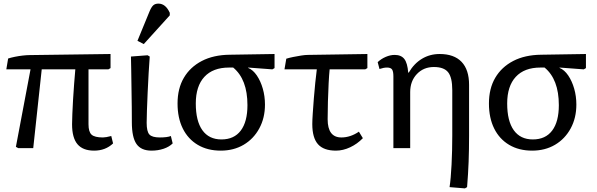

<svg xmlns="http://www.w3.org/2000/svg" viewBox="-20 -820 3304 1063"><path d="M501 14Q439 14 409 -21.5Q379 -57 379 -132Q379 -152 380.5 -188.5Q382 -225 384.5 -269Q387 -313 390.5 -357Q394 -401 397 -436H211L164 0H81L68 -7L149 -436H15L25 -496Q40 -501 62 -505.5Q84 -510 106.5 -512.5Q129 -515 144 -515L592 -521V-443L580 -436H470V-132Q470 -90 487 -74.5Q504 -59 550 -59Q566 -59 596 -67L606 -26Q564 14 501 14Z M819 14Q761 14 735.5 -23Q710 -60 710 -143Q710 -178 709.5 -228Q709 -278 708 -332Q707 -386 706.5 -432.5Q706 -479 705 -507L797 -514L809 -507Q806 -469 803 -416Q800 -363 797.5 -308Q795 -253 793.5 -208Q792 -163 792 -140Q792 -92 807 -75.5Q822 -59 865 -59Q906 -59 926 -67L936 -26Q917 -7 886 3.5Q855 14 819 14ZM776 -576 741 -594 808 -757Q818 -781 828.5 -790.5Q839 -800 857 -800Q897 -800 920 -749V-735Z M1202 14Q1129 14 1075 -18Q1021 -50 992 -108.5Q963 -167 963 -247Q963 -330 998 -389.5Q1033 -449 1097.5 -482.5Q1162 -516 1252 -517L1500 -521V-443L1488 -436L1354 -446V-444Q1381 -433 1402 -402Q1423 -371 1435 -329Q1447 -287 1447 -241Q1447 -167 1415.5 -109Q1384 -51 1329 -18.5Q1274 14 1202 14ZM1206 -48Q1276 -48 1313 -97Q1350 -146 1350 -238Q1350 -381 1271 -446H1248Q1159 -446 1111.5 -394.5Q1064 -343 1064 -247Q1064 -150 1100.5 -99Q1137 -48 1206 -48Z M1840 14Q1772 14 1740.5 -21.5Q1709 -57 1709 -133Q1709 -154 1711.5 -191.5Q1714 -229 1717.5 -274Q1721 -319 1725.5 -362Q1730 -405 1734 -436H1555L1565 -495Q1581 -500 1603 -504.5Q1625 -509 1647.5 -512.5Q1670 -516 1684 -516L2014 -521V-443L2002 -436H1805Q1802 -407 1799.5 -359Q1797 -311 1795.5 -257.5Q1794 -204 1794 -160Q1794 -59 1870 -59Q1920 -59 1967 -91L1989 -55Q1958 -23 1918.5 -4.5Q1879 14 1840 14Z M2554 223 2469 216Q2476 170 2480 92.5Q2484 15 2484 -70V-321Q2484 -391 2461 -420Q2438 -449 2382 -449Q2325 -449 2288 -410Q2251 -371 2251 -310V0H2158V-397Q2158 -425 2150.5 -435.5Q2143 -446 2123 -446Q2104 -446 2081 -438L2071 -476Q2090 -494 2115.5 -505Q2141 -516 2165 -516Q2201 -516 2218.5 -493.5Q2236 -471 2240 -418H2243Q2272 -468 2316 -494.5Q2360 -521 2414 -521Q2494 -521 2535.5 -477.5Q2577 -434 2577 -350V-70Q2577 10 2574.5 76Q2572 142 2566 216Z M2926 14Q2853 14 2799 -18Q2745 -50 2716 -108.5Q2687 -167 2687 -247Q2687 -330 2722 -389.5Q2757 -449 2821.5 -482.5Q2886 -516 2976 -517L3224 -521V-443L3212 -436L3078 -446V-444Q3105 -433 3126 -402Q3147 -371 3159 -329Q3171 -287 3171 -241Q3171 -167 3139.5 -109Q3108 -51 3053 -18.5Q2998 14 2926 14ZM2930 -48Q3000 -48 3037 -97Q3074 -146 3074 -238Q3074 -381 2995 -446H2972Q2883 -446 2835.5 -394.5Q2788 -343 2788 -247Q2788 -150 2824.5 -99Q2861 -48 2930 -48Z"/></svg>

Font: Text Regular
Style: Regular
Weight: 400
Designer: Latin by Veronika Burian and Jose Scaglione. Greek by Irene Vlachou. Cyrillic by Vera Evstafieva.
Foundry: TypeTogether
Version: Version 3.002